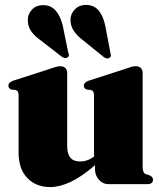

<svg xmlns="http://www.w3.org/2000/svg" viewBox="-20 -748 663 780"><path d="M55.5 -128.5V-361.5Q55.5 -379.5 42.5 -382.5L27.5 -384Q14 -387.5 14 -400.5Q14 -412.5 33 -420L180.5 -467.5Q211.5 -479 224.5 -479Q238.5 -479 245.8 -471.2Q253 -463.5 253 -451.5V-153.5Q253 -92 305 -92Q335.5 -92 362 -112V-361.5Q362 -379.5 349 -382.5L334 -384Q320.5 -387.5 320.5 -400.5Q320.5 -412.5 339.5 -420L487 -467.5Q503.5 -473.5 513 -476.2Q522.5 -479 532 -479Q545.5 -479 552.5 -471.2Q559.5 -463.5 559.5 -451.5V-71Q559.5 -45 572.5 -40.5L587 -36Q601.5 -30 601.5 -18Q601.5 0 579 0H419.5Q398 0 382 -17.8Q366 -35.5 366 -60V-77Q310.5 -29 265.8 -8.5Q221 12 184 12Q126.5 12 91 -24.8Q55.5 -61.5 55.5 -128.5ZM407.5 -644 428.5 -533.5Q430.5 -527.5 430.5 -522.5Q430.5 -517.5 425.5 -513.5Q416 -506.5 402.5 -515.5L319 -583Q293.5 -602 279.5 -623Q265.5 -644 266.5 -672Q267.5 -693 285.2 -711Q303 -729 334 -728Q364 -726 381.8 -704Q399.5 -682 407.5 -644ZM234.5 -646 257 -535.5Q259.5 -530 260 -524.8Q260.5 -519.5 255.5 -515.5Q246.5 -508 232.5 -516.5L148 -582Q121.5 -600 106.8 -620.8Q92 -641.5 93 -669.5Q93 -690.5 110.2 -709.2Q127.5 -728 158.5 -727Q188 -726 206.5 -704.5Q225 -683 234.5 -646Z"/></svg>

Font: Fraunces 72pt S000 Black
Style: Regular
Weight: 900
Version: Version 1.000; ttfautohint (v1.8.3)